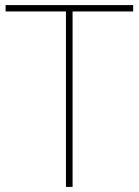

<svg xmlns="http://www.w3.org/2000/svg" viewBox="-20 -734 545 754"><path d="M265 0H239V-689H2V-714H503V-689H265Z"/></svg>

Font: Noto Sans Oriya Thin
Style: Regular
Weight: 100
Designer: Amélie Bonet and Sol Matas
Foundry: Google LLC
Version: Version 2.006; ttfautohint (v1.8.4.7-5d5b)